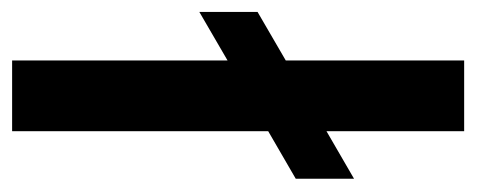

<svg xmlns="http://www.w3.org/2000/svg" viewBox="-256 -518 768 309"><g transform="rotate(90 127.5 -364.0)"><path d="M184.6 -727.5H70.8V-440.4L-7.3 -395V-301.3L70.8 -346.7V0H184.6V-412.1L261.2 -456.5V-550.3L184.6 -505.9Z"/></g></svg>

Font: Raveo Medium
Style: Regular
Weight: 500
Designer: Jakub Foglar, Rasmus Andersson (Inter)
Foundry: Jakubfoglar.com
Version: Version 1.100;Glyphs 3.2.3 (3260)